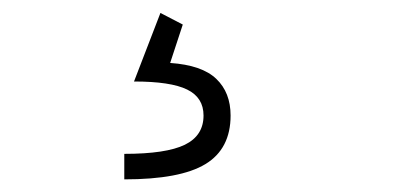

<svg xmlns="http://www.w3.org/2000/svg" viewBox="-20 -44 626 298"><path d="M172.9 234.4V194.8Q237.8 194.8 266.8 180.7Q295.9 166.5 295.9 135.3Q295.9 107.4 270.5 95Q245.1 82.5 188 82.5L229 -23.9L263.7 -5.9L244.1 53.7Q293.5 57.1 315.7 78.4Q337.9 99.6 337.9 135.3Q337.9 187 298.8 210.7Q259.8 234.4 172.9 234.4Z"/></svg>

Font: Cascadia Code NF ExtraLight
Style: Regular
Weight: 200
Monospace: yes
Designer: Aaron Bell
Foundry: Saja Typeworks
Version: Version 2404.023; ttfautohint (v1.8.4)